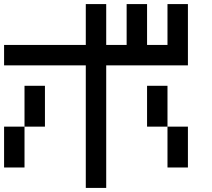

<svg xmlns="http://www.w3.org/2000/svg" viewBox="-20 -920 1040 940"><path d="M0 -100V-300H100V-100ZM0 -600V-700H400V-900H500V-700H600V-900H700V-700H800V-900H900V-600H500V0H400V-600ZM900 -100H800V-300H900ZM200 -300H100V-500H200ZM800 -300H700V-500H800Z"/></svg>

Font: Galmuri9 Regular
Style: Regular
Weight: 400
Designer: Lee Minseo (quiple)
Version: Version 2.399;hotconv 1.1.1;makeotfexe 2.6.0 DEVELOPMENT